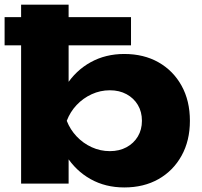

<svg xmlns="http://www.w3.org/2000/svg" viewBox="-35 -790 870 826"><path d="M499.6 16.4Q418.8 16.4 354.9 -19.3Q291 -55 250 -119.6Q209 -184.2 194.8 -270.2Q208.4 -358.2 249.7 -422.6Q291 -487 355.2 -522.4Q419.4 -557.8 499.6 -557.8Q583.8 -557.8 647 -521.9Q710.2 -486 746.1 -421.3Q782 -356.6 782 -270.2Q782 -184.8 746.1 -120.1Q710.2 -55.4 647 -19.5Q583.8 16.4 499.6 16.4ZM437.6 -139.8Q478.4 -139.8 509.5 -156.7Q540.6 -173.6 558.1 -203Q575.6 -232.4 575.6 -270.2Q575.6 -309 558.1 -338.4Q540.6 -367.8 509.5 -384.7Q478.4 -401.6 437.6 -401.6Q396.6 -401.6 359.6 -384.7Q322.6 -367.8 294.8 -338.4Q267 -309 252.2 -270.2Q267 -232.4 294.8 -203Q322.6 -173.6 359.6 -156.7Q396.6 -139.8 437.6 -139.8ZM260.2 0H55.8V-770H260.2V-390L233.6 -337.4V-193.8L260.2 -143.6ZM528.6 -595H-15.2V-716.2H528.6Z"/></svg>

Font: Unbounded
Style: Regular
Weight: 400
Designer: Luke Prowse, Jean-Baptiste Morizot, Fátima Lázaro, Florian Runge
Foundry: NaN
Version: Version 1.701;gftools[0.9.28.dev5+ged2979d]